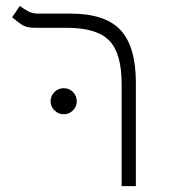

<svg xmlns="http://www.w3.org/2000/svg" viewBox="-20 -632 626 652"><path d="M441.4 -350.6V0H393.1V-346.2Q393.1 -451.7 350.6 -494.6Q308.1 -537.6 206.5 -537.6H96.7Q68.4 -537.6 51.5 -549.8Q34.7 -562 21 -573.2L47.4 -611.8Q58.6 -603.5 73.7 -594.7Q88.9 -585.9 106.9 -585.9H217.8Q337.4 -585.9 389.4 -529.8Q441.4 -473.6 441.4 -350.6ZM196.3 -244.1Q178.2 -244.1 165 -257.1Q151.9 -270 151.9 -288.1Q151.9 -306.6 165 -319.6Q178.2 -332.5 196.3 -332.5Q214.8 -332.5 227.8 -319.6Q240.7 -306.6 240.7 -288.1Q240.7 -270 227.8 -257.1Q214.8 -244.1 196.3 -244.1Z"/></svg>

Font: Cascadia Code ExtraLight
Style: Regular
Weight: 200
Monospace: yes
Designer: Aaron Bell
Foundry: Saja Typeworks
Version: Version 2407.024; ttfautohint (v1.8.4)